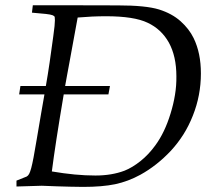

<svg xmlns="http://www.w3.org/2000/svg" viewBox="-20 -713 818 734"><path d="M149.9 -352.1H53.2L58.1 -384.3H155.3Q163.1 -428.7 169.9 -475.6Q176.8 -522.5 183.6 -573.7Q187 -597.7 188.5 -613Q189.9 -628.4 189.9 -635.3Q189.9 -643.1 189.2 -647.5Q188.5 -651.9 180.9 -654.8Q173.3 -657.7 155.3 -659.7Q137.2 -661.6 102.1 -664.6L105.5 -692.9H233.9L430.7 -692.4Q537.1 -692.4 587.9 -676.8Q637.7 -661.1 670.4 -631.8Q703.1 -602.5 720.2 -567.4Q734.4 -538.1 741.2 -504.6Q748 -471.2 748 -432.1Q748 -348.1 717.3 -271Q702.1 -232.4 681.2 -199.2Q660.2 -166 633.3 -136.7Q579.6 -79.6 516.6 -44.9Q470.2 -19.5 420.4 -8.8Q370.6 1.5 297.9 1.5Q274.4 1.5 247.6 0.7Q220.7 0 197.5 -0.7Q174.3 -1.5 158 -2.2Q141.6 -2.9 139.6 -2.9L43 0V-22.5L82 -38.1Q87.4 -41 91.3 -48.1Q95.2 -55.2 99.4 -70.6Q103.5 -85.9 108.4 -111.8Q113.3 -137.7 120.1 -178.7Q130.4 -239.3 137.7 -282.2Q145 -325.2 149.9 -352.1ZM223.6 -352.1Q191.4 -161.6 178.2 -57.6Q224.1 -49.8 265.4 -45.9Q306.6 -42 344.7 -42Q407.2 -42 456.1 -60.5Q485.8 -72.3 517.1 -97.2Q548.3 -122.1 573.7 -157.2Q609.9 -206.5 631.8 -278.3Q643.1 -314.5 648.9 -350.1Q654.8 -385.7 654.3 -421.4Q654.3 -498 625.5 -550.3Q596.7 -601.6 544.4 -626Q492.7 -650.9 385.3 -650.9Q358.9 -650.9 332 -649.7Q305.2 -648.4 276.9 -646L246.6 -480.5Q240.7 -447.8 236.1 -423.8Q231.4 -399.9 229 -384.3H400.4L394.5 -352.1Z"/></svg>

Font: XB Kayhan
Style: Italic
Weight: 400
Italic angle: -12°
Designer: Behnam
Foundry: Irmug
Version: Version 7.300 2009